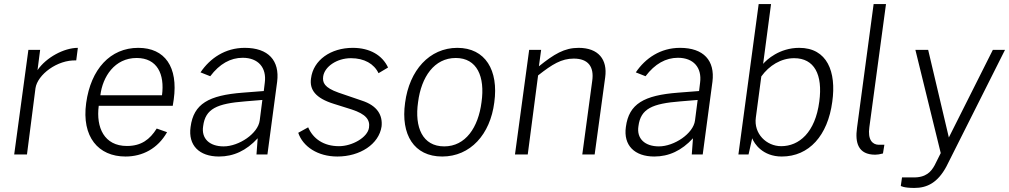

<svg xmlns="http://www.w3.org/2000/svg" viewBox="-20 -762 4977 947"><path d="M50 0H113L155 -327C165 -394 263 -468 356 -464L364 -526C296 -526 208 -479 165 -416L178 -516H120Z M467 -240H832L837 -272C859 -431 794 -526 662 -526C524 -526 428 -421 405 -254C382 -87 465 10 599 10C683 10 758 -29 804 -110L753 -128C719 -74 677 -42 606 -42C494 -42 453 -133 467 -240ZM475 -292C486 -383 545 -476 654 -476C755 -476 793 -397 779 -292Z M1060 10C1132 10 1195 -19 1251 -80L1245 0H1299L1347 -359C1360 -463 1304 -526 1187 -526C1091 -526 1016 -475 969 -405L1017 -386C1063 -447 1117 -477 1177 -477C1253 -477 1296 -429 1286 -354L1281 -313L1178 -305C1009 -292 935 -250 920 -136C907 -45 963 10 1060 10ZM1083 -40C1014 -40 972 -78 982 -140C993 -226 1050 -251 1189 -262L1274 -269L1261 -168C1253 -103 1158 -40 1083 -40Z M1644 10C1756 10 1849 -51 1862 -138C1868 -193 1842 -241 1764 -266L1650 -305C1579 -330 1570 -355 1574 -385C1581 -433 1641 -475 1711 -475C1777 -475 1825 -447 1847 -401L1894 -429C1866 -489 1805 -526 1720 -526C1612 -526 1525 -466 1514 -375C1506 -320 1536 -278 1626 -250L1715 -222C1785 -199 1806 -171 1800 -132C1793 -84 1717 -41 1652 -41C1576 -41 1524 -78 1500 -134L1451 -107C1474 -39 1547 10 1644 10Z M2161 10C2300 10 2398 -99 2418 -257C2440 -415 2374 -526 2236 -526C2098 -526 1999 -415 1978 -255C1956 -98 2022 10 2161 10ZM2171 -40C2064 -40 2024 -134 2042 -258C2058 -383 2122 -476 2228 -476C2333 -476 2373 -384 2355 -258C2339 -133 2276 -40 2171 -40Z M2520 0H2583L2634 -390C2704 -445 2749 -473 2810 -473C2882 -473 2911 -432 2901 -363L2852 0H2913L2965 -381C2977 -468 2932 -526 2834 -526C2763 -526 2713 -495 2638 -435L2649 -516H2590Z M3207 10C3279 10 3342 -19 3398 -80L3392 0H3446L3494 -359C3507 -463 3451 -526 3334 -526C3238 -526 3163 -475 3116 -405L3164 -386C3210 -447 3264 -477 3324 -477C3400 -477 3443 -429 3433 -354L3428 -313L3325 -305C3156 -292 3082 -250 3067 -136C3054 -45 3110 10 3207 10ZM3230 -40C3161 -40 3119 -78 3129 -140C3140 -226 3197 -251 3336 -262L3421 -269L3408 -168C3400 -103 3305 -40 3230 -40Z M3836 10C3971 10 4063 -94 4085 -260C4106 -408 4060 -526 3922 -526C3824 -526 3761 -467 3744 -447L3783 -742H3722L3622 0H3672L3690 -80C3700 -54 3741 10 3836 10ZM3833 -41C3760 -41 3697 -103 3708 -182L3735 -385C3774 -439 3832 -475 3897 -475C3996 -475 4039 -395 4021 -261C4001 -108 3921 -41 3833 -41Z M4297 1C4306 1 4321 -1 4335 -5L4342 -48H4313C4283 -49 4259 -73 4268 -135L4350 -742H4289L4207 -131C4197 -59 4212 1 4297 1Z M4490 165C4553 165 4605 139 4648 59L4937 -516H4877L4660 -84L4558 -516H4495L4620 -7L4590 53C4573 84 4548 115 4482 113H4429L4423 155C4423 155 4436 165 4490 165Z"/></svg>

Font: United Sans ExtraLight
Style: Italic
Weight: 200
Italic angle: -8°
Designer: Pablo Impallari, Rodrigo Fuenzalida (Modified by Dan O. Williams)
Version: Version 1.000;PS 001.000;hotconv 1.0.88;makeotf.lib2.5.64775